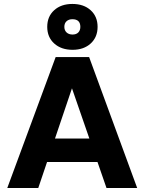

<svg xmlns="http://www.w3.org/2000/svg" viewBox="-20 -934 718 954"><path d="M299.7 -800.6Q299.7 -818.3 310.6 -828.4Q321.6 -838.5 339.6 -838.5Q379.2 -838.5 379.2 -800.5Q379.2 -783.3 369.1 -772.8Q358.9 -762.4 340.5 -762.4Q321.9 -762.4 310.8 -772.8Q299.7 -783.3 299.7 -800.6ZM464.9 -800.6Q464.9 -851.9 430.5 -883.1Q396.2 -914.4 339.6 -914.4Q283.6 -914.4 249.2 -883.2Q214.7 -852 214.7 -800.6Q214.7 -749.2 249.4 -717.9Q284.1 -686.5 340.6 -686.5Q396.3 -686.5 430.6 -717.9Q464.9 -749.3 464.9 -800.6ZM169.2 -245.7V-129.1H507.6V-245.7ZM661.6 0 422.8 -650.5H256.6L16.2 0H170.2L337.6 -495.2L509.1 0Z"/></svg>

Font: Overused Grotesk Light
Style: Regular
Weight: 300
Designer: RandomMaerks
Version: Version 0.005